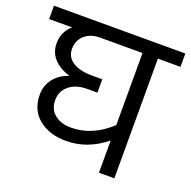

<svg xmlns="http://www.w3.org/2000/svg" viewBox="-127 -764 874 879"><g transform="rotate(20 310.0 -324.0)"><path d="M68 -244Q68 -288 94 -321.5Q120 -355 166 -370Q114 -387 87 -417.5Q60 -448 60 -491Q60 -547 102 -583H-10V-648H630V-583H520V0H445V-157Q357 -85 253 -85Q171 -85 119.5 -127Q68 -169 68 -244ZM263 -407H313V-342H263Q209 -342 176 -315Q143 -288 143 -244Q143 -200 173.5 -175Q204 -150 253 -150Q357 -150 445 -232V-583H240Q192 -583 163.5 -557.5Q135 -532 135 -491Q135 -451 169 -429Q203 -407 263 -407Z"/></g></svg>

Font: Madhuban Light
Style: Regular
Weight: 300
Designer: jaikishan Patel
Foundry: MagicType
Version: Version 1.000